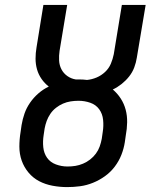

<svg xmlns="http://www.w3.org/2000/svg" viewBox="-20 -755 640 783"><path d="M254 8Q224 8 194.5 2.5Q165 -3 140 -16Q115 -29 96.5 -51Q78 -73 68.5 -100Q59 -127 59 -157Q59 -187 64 -217L68 -245Q72 -269 80 -292Q88 -315 102.5 -336Q117 -357 136.5 -374Q156 -391 179 -402Q162 -415 149.5 -433Q137 -451 131 -472Q125 -493 125 -516Q125 -539 129 -562L157 -735H254L223 -548Q220 -528 221 -508.5Q222 -489 230.5 -472.5Q239 -456 254.5 -445Q270 -434 289 -431Q293 -431 296.5 -431Q300 -431 304 -431Q312 -431 319.5 -430.5Q327 -430 335 -429Q355 -431 374 -439Q393 -447 408.5 -461.5Q424 -476 432 -495Q440 -514 444 -534L477 -735H574L538 -520Q535 -500 527.5 -480Q520 -460 506.5 -443Q493 -426 476 -412.5Q459 -399 440 -390Q459 -374 472.5 -353Q486 -332 492.5 -307.5Q499 -283 498.5 -256Q498 -229 493 -203L489 -175Q485 -149 475 -123.5Q465 -98 448 -75.5Q431 -53 408 -36.5Q385 -20 359 -9.5Q333 1 306.5 4.5Q280 8 254 8ZM255 -76Q255 -76 255.5 -76Q256 -76 256 -76Q272 -76 287.5 -78.5Q303 -81 318.5 -87.5Q334 -94 347.5 -104.5Q361 -115 371 -128.5Q381 -142 386.5 -157.5Q392 -173 395 -189L399 -217Q403 -241 400.5 -266Q398 -291 384.5 -309.5Q371 -328 348 -336Q325 -344 300 -344Q284 -344 268 -341.5Q252 -339 237 -332.5Q222 -326 208.5 -315.5Q195 -305 185.5 -291Q176 -277 170.5 -262Q165 -247 162 -231L158 -204Q154 -179 156.5 -154.5Q159 -130 172 -111.5Q185 -93 208 -84.5Q231 -76 255 -76Z"/></svg>

Font: Iosevka Slab MdExObl
Style: Regular
Weight: 500
Width: 7
Italic angle: -9°
Monospace: yes
Designer: Belleve Invis
Foundry: Belleve Invis
Version: Version 11.1.1; ttfautohint (v1.8.3)